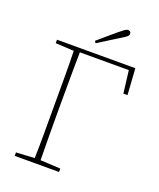

<svg xmlns="http://www.w3.org/2000/svg" viewBox="-156 -954 870 1050"><g transform="rotate(20 279.5 -429.5)"><path d="M255 -741Q282 -764 308.5 -787Q335 -810 358 -829Q379 -846 388.5 -852.5Q398 -859 405 -859Q423 -859 423 -842Q423 -833 413 -825Q403 -817 378 -802Q350 -785 321 -766.5Q292 -748 263 -730ZM58 -656V-676H514L524 -523H500L484 -654H199Q198 -583 197.5 -511.5Q197 -440 197 -367V-310Q197 -239 197.5 -168Q198 -97 199 -26L316 -20V0H58V-20L165 -26Q167 -97 167 -168Q167 -239 167 -310V-367Q167 -438 167 -509Q167 -580 165 -650Z"/></g></svg>

Font: Source Serif 4 ExtraLight
Style: Regular
Weight: 200
Designer: Frank Grießhammer
Foundry: Adobe
Version: Version 4.005;hotconv 1.1.0;makeotfexe 2.6.0